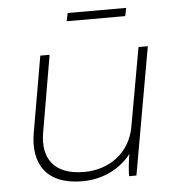

<svg xmlns="http://www.w3.org/2000/svg" viewBox="-50 -730 716 781"><g transform="rotate(-5 307.5 -339.5)"><path d="M255 4C338 4 409 -31 455 -90C449 -54 446 -21 446 0H476L568 -520H530L473 -201C455 -95 369 -33 266 -33C140 -33 96 -106 113 -206L167 -520H129L75 -209C54 -86 107 4 255 4ZM248 -650H487L494 -683H255Z"/></g></svg>

Font: Fixel Display ExtraLight
Style: Italic
Weight: 200
Italic angle: -10°
Designer: AlfaBravo + MacPaw
Foundry: Kyrylo Tkachov, Marchela Mozhyna, Serhii Makarenko, Maria Weinstein, Zakhar Kryvoshyya
Version: Version 1.210;Glyphs 3.2 (3217)